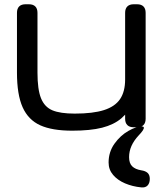

<svg xmlns="http://www.w3.org/2000/svg" viewBox="-20 -583 750 878"><path d="M646 -524.4V-40Q646 -21 636 -11Q626 -1 606.9 -1H591.3Q572.3 -1 562.3 -11Q552.2 -21 552.2 -40V-524.4Q552.2 -543.5 562.3 -553.5Q572.3 -563.5 591.3 -563.5H606.9Q626 -563.5 636 -553.5Q646 -543.5 646 -524.4ZM151.4 -524.4V-251Q151.4 -173.8 167.5 -133.8Q183.6 -93.8 219.5 -78.6Q255.4 -63.5 321.8 -63.5Q405.3 -63.5 455.6 -79.6Q505.9 -95.7 529.1 -129.9Q552.2 -164.1 552.2 -219.7L593.3 -119.6Q568.8 -70.8 534.7 -41.7Q500.5 -12.7 446.8 1Q393.1 14.6 310.1 14.6Q218.8 14.6 164.1 -10Q109.4 -34.7 83.5 -92.5Q57.6 -150.4 57.6 -251V-524.4Q57.6 -543.5 67.6 -553.5Q77.6 -563.5 96.7 -563.5H112.3Q131.3 -563.5 141.4 -553.5Q151.4 -543.5 151.4 -524.4ZM626 273.9Q585.9 270 552 255.6Q518.1 241.2 497.3 217Q476.6 192.9 476.6 160.2Q476.6 111.8 503.4 74.2Q530.3 36.6 566.7 15.9Q603 -4.9 627.4 -4.9Q636.7 -4.9 637.7 0Q638.7 4.9 632.6 14.2Q626.5 23.4 613.8 36.6Q592.3 59.6 581.3 84.2Q570.3 108.9 570.3 135.7Q570.3 163.6 584.5 177.5Q598.6 191.4 626 195.8Q645.5 198.7 655.3 208Q665 217.3 665 234.9Q665 254.4 655 265.1Q645 275.9 626 273.9Z"/></svg>

Font: Gyrochrome
Style: Regular
Weight: 400
Designer: David Moles
Foundry: David Moles
Version: Version 1.005;Glyphs 3.2.3 (3260)